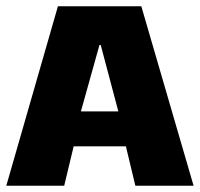

<svg xmlns="http://www.w3.org/2000/svg" viewBox="-20 -590 635 610"><path d="M410 0H595L429 -570H164L0 0H184L214 -125H380ZM300 -447 356 -236H237L296 -447Z"/></svg>

Font: FilmFarsi Display
Style: Regular
Weight: 400
Designer: Borna Izadpanah
Foundry: Borna Izadpanah
Version: Version 1.000;PS 001.000;hotconv 1.0.88;makeotf.lib2.5.64775